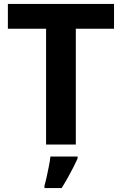

<svg xmlns="http://www.w3.org/2000/svg" viewBox="-20 -734 619 975"><path d="M365 0H214V-588H20V-714H559V-588H365ZM374 71Q364 93 351.5 117.5Q339 142 324.5 168Q310 194 293 221H206V208Q212 188 217.5 162Q223 136 228.5 109Q234 82 236 61H374Z"/></svg>

Font: Noto Sans Devanagari
Style: Regular
Weight: 400
Designer: Jelle Bosma - Monotype Design Team
Foundry: Monotype Imaging Inc.
Version: Version 2.003